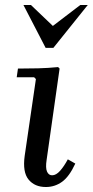

<svg xmlns="http://www.w3.org/2000/svg" viewBox="-20 -740 372 770"><path d="M252 -101 282 -84Q258 -32 229 -11Q200 10 164 10Q119 10 94.5 -20Q70 -50 79 -115L124 -423L117 -430H47L52 -465Q93 -465 133 -466Q173 -467 213 -471L219 -465L167 -99Q162 -67 168.5 -52Q175 -37 189 -37Q205 -37 221 -55Q237 -73 252 -101ZM302 -720H332L194 -548H163L74 -720H104L192 -636Z"/></svg>

Font: Brygada 1918 Medium
Style: Italic
Weight: 500
Italic angle: -8°
Designer: Mateusz Machalski | Borys Kosmynka | Przemek Hoffer
Foundry: NIEPODLEGLA 2018
Version: Version 3.006